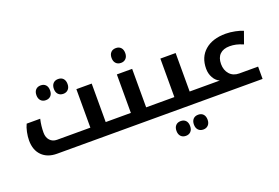

<svg xmlns="http://www.w3.org/2000/svg" viewBox="-123 -1117 2557 1758"><g transform="rotate(-20 1156.0 -237.5)"><path d="M264.2 0Q171.9 0 118.4 -53.7Q64.9 -107.4 64.9 -201.2Q64.9 -238.8 73.7 -281.5Q82.5 -324.2 97.2 -354H229Q213.9 -289.1 213.9 -223.1Q213.9 -176.8 239.7 -148.4Q265.6 -120.1 308.1 -120.1H632.8V-495.1H782.2V-120.1H912.1Q917 -120.1 917 -116.2V-4.9Q917 0 912.1 0ZM336.9 -495.6Q306.2 -495.6 288.1 -514.9Q270 -534.2 270 -567.4Q270 -601.1 287.8 -620.4Q305.7 -639.6 336.9 -639.6Q367.7 -639.6 385.3 -620.6Q402.8 -601.6 402.8 -567.4Q402.8 -533.2 384.8 -514.4Q366.7 -495.6 336.9 -495.6ZM506.8 -495.6Q476.1 -495.6 458 -514.9Q439.9 -534.2 439.9 -567.4Q439.9 -601.1 457.8 -620.4Q475.6 -639.6 506.8 -639.6Q538.1 -639.6 555.7 -620.4Q573.2 -601.1 573.2 -567.4Q573.2 -534.2 554.9 -514.9Q536.6 -495.6 506.8 -495.6Z M1306.2 -120.1Q1311 -120.1 1311 -116.2V-4.9Q1311 0 1306.2 0H902.3Q897.5 0 897.5 -4.9V-116.2Q897.5 -120.1 902.3 -120.1H1027.3V-495.1H1176.3V-120.1ZM1100.6 -581.1Q1069.3 -581.1 1051.3 -600.3Q1033.2 -619.6 1033.2 -652.8Q1033.2 -686.5 1051 -705.8Q1068.8 -725.1 1100.6 -725.1Q1130.9 -725.1 1148.7 -706.1Q1166.5 -687 1166.5 -652.8Q1166.5 -619.6 1148.2 -600.3Q1129.9 -581.1 1100.6 -581.1Z M1296.4 0Q1291.5 0 1291.5 -4.9V-116.2Q1291.5 -120.1 1296.4 -120.1H1451.2V-495.1H1600.1V-120.1H1750.5Q1755.4 -120.1 1755.4 -116.2V-4.9Q1755.4 0 1750.5 0ZM1430.2 250Q1399.4 250 1381.3 230.7Q1363.3 211.4 1363.3 178.2Q1363.3 144.5 1381.1 125.2Q1398.9 106 1430.2 106Q1460.9 106 1478.5 125Q1496.1 144 1496.1 178.2Q1496.1 212.4 1478 231.2Q1460 250 1430.2 250ZM1600.1 250Q1569.3 250 1551.3 230.7Q1533.2 211.4 1533.2 178.2Q1533.2 144.5 1551 125.2Q1568.8 106 1600.1 106Q1631.3 106 1648.9 125.2Q1666.5 144.5 1666.5 178.2Q1666.5 211.4 1648.2 230.7Q1629.9 250 1600.1 250Z M1740.2 0Q1735.4 0 1735.4 -4.9V-116.2Q1735.4 -120.1 1740.2 -120.1H1894Q1856.9 -136.7 1835 -176.3Q1813 -215.8 1813 -264.2Q1813 -376.5 1887 -440.7Q1960.9 -504.9 2089.4 -504.9Q2133.3 -504.9 2181.4 -495.1Q2229.5 -485.4 2257.3 -472.2L2215.3 -355Q2176.8 -371.6 2146.5 -378.2Q2116.2 -384.8 2085 -384.8Q2023.4 -384.8 1989.7 -352.1Q1956.1 -319.3 1956.1 -257.8Q1956.1 -197.3 1990.7 -158.7Q2025.4 -120.1 2084 -120.1H2267.1V0Z"/></g></svg>

Font: Noto Sans Kufi Arabic
Style: Bold
Weight: 700
Designer: Monotype Design team
Foundry: Monotype Imaging Inc.
Version: Version 1.02